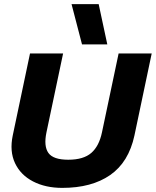

<svg xmlns="http://www.w3.org/2000/svg" viewBox="-20 -904 758 934"><path d="M379 -688 328 -884H460L502 -688ZM283 10Q201 10 140.5 -21.5Q80 -53 53 -110.5Q26 -168 42 -245L126 -644H287L206 -260Q192 -193 215.5 -160Q239 -127 312 -127Q386 -127 424 -160Q462 -193 476 -260L557 -644H718L634 -245Q606 -115 516 -52.5Q426 10 283 10Z"/></svg>

Font: Kanit SemiBold
Style: Italic
Weight: 600
Italic angle: -12°
Designer: Katatrad Team
Foundry: CadsonDemak
Version: Version 2.000; ttfautohint (v1.8.3)